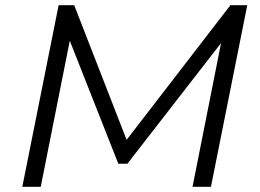

<svg xmlns="http://www.w3.org/2000/svg" viewBox="-20 -720 1003 740"><path d="M66 0 206 -700H266L468 -181L868 -700H933L793 0H722L832 -554L471 -89H436L249 -563L137 0Z"/></svg>

Font: Montserrat
Style: Italic
Weight: 400
Italic angle: -11.3°
Designer: Julieta Ulanovsky
Foundry: Julieta Ulanovsky
Version: Version 9.000; ttfautohint (v1.8.4.7-5d5b)